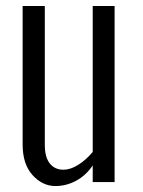

<svg xmlns="http://www.w3.org/2000/svg" viewBox="-20 -605 476 638"><path d="M55.2 -125V-585H128.9V-124Q128.9 -82.5 145.5 -61.8Q162.1 -41 190.9 -41Q213.9 -41 239.7 -57.1Q265.6 -73.2 288.1 -100.1V-585H360.8V0H288.1V-55.2Q265.6 -22 232.9 -4.4Q200.2 13.2 164.1 13.2Q121.1 13.2 87.9 -23.4Q55.2 -59.6 55.2 -125Z"/></svg>

Font: VL Oswald
Style: Light
Weight: 300
Designer: vernon adams
Foundry: vernon adams
Version: Version ; ttfautohint (v0.92.18-e454-dirty) -l 8 -r 50 -G 20